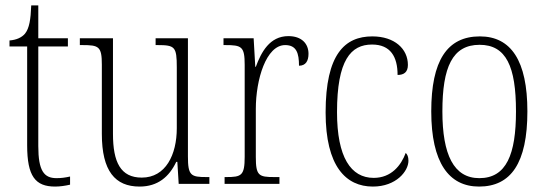

<svg xmlns="http://www.w3.org/2000/svg" viewBox="-20 -677 2013 707"><path d="M183 10C201 10 221 7 238 3V-27C220 -23 206 -21 188 -21C142 -21 121 -48 121 -139V-506H230V-536H121V-657H95C93 -605 88 -573 72 -553C60 -539 41 -530 15 -528V-506H80V-142C80 -28 110 10 183 10Z M494 10C561 10 603 -26 629 -81H633L638 0H751V-25H741C683 -25 672 -30 672 -101V-536H553V-511H560C624 -511 631 -505 631 -429V-205C631 -107 590 -23 502 -23C424 -23 396 -80 396 -184V-536H274V-511H283C344 -511 355 -506 355 -439V-184C355 -47 404 10 494 10Z M807 0H1009V-25H990C933 -25 922 -30 922 -99V-276C922 -384 960 -511 1030 -511C1072 -511 1081 -481 1081 -435C1106 -435 1116 -453 1116 -479C1116 -516 1091 -544 1042 -544C973 -544 942 -485 922 -431H920L914 -536H803V-511H809C870 -511 881 -506 881 -438V-100C881 -30 869 -25 813 -25H807Z M1353 10C1439 10 1484 -47 1484 -85C1484 -100 1480 -108 1474 -114C1457 -68 1421 -22 1356 -22C1272 -22 1221 -98 1221 -264C1221 -456 1272 -513 1350 -513C1418 -513 1444 -468 1444 -401C1467 -401 1482 -411 1482 -438C1482 -497 1433 -543 1351 -543C1250 -543 1179 -478 1179 -263C1179 -64 1254 10 1353 10Z M1744 10C1861 10 1922 -76 1922 -267C1922 -453 1862 -543 1747 -543C1626 -543 1568 -453 1568 -267C1568 -78 1633 10 1744 10ZM1745 -21C1651 -21 1609 -107 1609 -267C1609 -430 1646 -512 1746 -512C1844 -512 1880 -432 1880 -267C1880 -109 1845 -21 1745 -21Z"/></svg>

Font: Noto Serif Devanagari Condensed ExtraLight
Style: Regular
Weight: 200
Width: 3
Designer: Universal Thirst, Indian Type Foundry and the Monotype Design Team
Foundry: Monotype Imaging Inc.
Version: Version 2.004